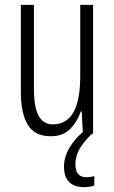

<svg xmlns="http://www.w3.org/2000/svg" viewBox="-20 -552 472 792"><path d="M364 -532V0H322L317 -92H313Q299 -50 269.5 -20Q240 10 189 10Q123 10 94.5 -37.5Q66 -85 66 -173V-532H120V-185Q120 -109 139.5 -74Q159 -39 198 -39Q254 -39 282.5 -88Q311 -137 311 -240V-532ZM291 126Q291 179 336 179Q346 179 355 177.5Q364 176 369 174V213Q352 220 328 220Q244 220 244 135Q244 96 266 58.5Q288 21 326 -11L359 0Q323 35 307 64.5Q291 94 291 126Z"/></svg>

Font: Noto Sans Malayalam ExtraCondensed Light
Style: Regular
Weight: 300
Width: 2
Designer: Jelle Bosma - Monotype Design Team
Foundry: Monotype Imaging Inc.
Version: Version 2.104; ttfautohint (v1.8.4.7-5d5b)